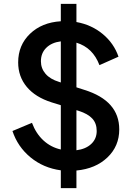

<svg xmlns="http://www.w3.org/2000/svg" viewBox="-20 -865 687 985"><path d="M292 100.1V8.8Q202.6 -3.4 136.7 -57.6Q70.8 -111.8 43.9 -192.9L144 -234.9Q164.6 -179.7 202.9 -144.5Q241.2 -109.4 292 -98.1V-325.2L245.1 -339.8Q161.6 -366.2 117.4 -419.2Q73.2 -472.2 73.2 -544.9Q73.2 -633.3 134 -691.7Q194.8 -750 292 -755.9V-845.2H372.1V-752Q450.2 -737.8 507.3 -690.2Q564.5 -642.6 587.9 -574.2L490.2 -530.8Q456.5 -620.6 372.1 -646V-417L413.1 -403.8Q591.8 -348.1 591.8 -201.2Q591.8 -115.2 531.2 -57.4Q470.7 0.5 372.1 9.8V100.1ZM283.2 -444.8 292 -441.9V-652.8Q245.1 -647 217.5 -619.9Q189.9 -592.8 189.9 -550.8Q189.9 -514.2 213.4 -486.6Q236.8 -459 283.2 -444.8ZM384.8 -295.9 372.1 -299.8V-94.2Q419.9 -100.1 448 -126.5Q476.1 -152.8 476.1 -192.9Q476.1 -232.4 453.4 -256.8Q430.7 -281.2 384.8 -295.9Z"/></svg>

Font: Plus Jakarta Sans SemiBold
Style: Regular
Weight: 600
Designer: Gumpita Rahayu
Foundry: Tokotype
Version: Version 2.006